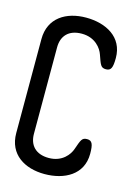

<svg xmlns="http://www.w3.org/2000/svg" viewBox="-86 -300 412 600"><g transform="rotate(15 120.0 0.0)"><path d="M0 -152V152C0 221 54 253 118 253C182 253 240 223 240 155C240 123 235 113 219 113C202 113 200 122 189 153C183 171 162 201 118 201C75 201 54 176 54 140V-140C54 -176 75 -201 118 -201C162 -201 183 -171 189 -153C200 -122 202 -113 219 -113C235 -113 240 -123 240 -155C240 -223 182 -253 118 -253C54 -253 0 -221 0 -152Z"/></g></svg>

Font: Ekmelos
Style: Regular
Weight: 500
Designer: Thomas Richter (thomas-richter@aon.at)
Version: Version 2.58